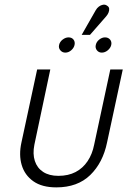

<svg xmlns="http://www.w3.org/2000/svg" viewBox="-20 -802 552 832"><path d="M303 -607Q306 -621 298.5 -630.5Q291 -640 277 -640Q264 -640 251.5 -630.5Q239 -621 236 -607Q233 -594 241.5 -584Q250 -574 263 -574Q277 -574 288.5 -584Q300 -594 303 -607ZM462 -607Q465 -621 457 -630.5Q449 -640 435 -640Q422 -640 410 -630.5Q398 -621 395 -607Q392 -594 400 -584Q408 -574 421 -574Q435 -574 447 -584Q459 -594 462 -607ZM440 -731Q447 -739 450.5 -748Q454 -757 453 -765Q452 -773 443 -778Q436 -783 426.5 -781.5Q417 -780 408.5 -773.5Q400 -767 395 -758L334 -651H370ZM444 -185 512 -501H458L388 -175Q380 -134 359.5 -103.5Q339 -73 307.5 -56.5Q276 -40 233 -40Q193 -40 167 -57Q141 -74 131 -104.5Q121 -135 129 -175L198 -501H141L73 -185Q61 -131 74 -87Q87 -43 124.5 -16.5Q162 10 224 10Q316 10 371 -43.5Q426 -97 444 -185Z"/></svg>

Font: Advent Pro
Style: Italic
Weight: 400
Italic angle: -12°
Designer: VivaRado, Andreas Kalpakidis
Foundry: VivaRado, Andreas Kalpakidis
Version: Version 3.000